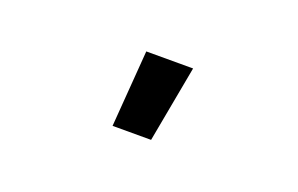

<svg xmlns="http://www.w3.org/2000/svg" viewBox="-37 -863 575 370"><g transform="rotate(20 250.0 -678.5)"><path d="M204 -600 216 -757H312L283 -600Z"/></g></svg>

Font: Iosevka Algr
Style: Bold
Weight: 700
Monospace: yes
Designer: Belleve Invis
Foundry: Belleve Invis
Version: Version 26.0.2; ttfautohint (v1.8.3)